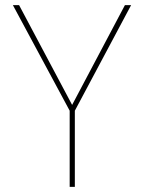

<svg xmlns="http://www.w3.org/2000/svg" viewBox="-20 -724 558 744"><path d="M250 -295 30 -704H54L264 -309H255L464 -704H488L270 -295V0H250Z"/></svg>

Font: Poppins Variable
Style: Regular
Weight: 100
Designer: Jonny Pinhorn
Foundry: Indian Type Foundry
Version: Version 6.000